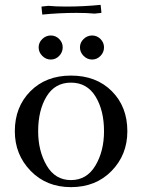

<svg xmlns="http://www.w3.org/2000/svg" viewBox="-20 -763 582 790"><path d="M41 -223Q41 -323 105 -387.5Q169 -452 272 -452Q376 -452 440 -388Q504 -324 504 -223Q504 -126 439 -59.5Q374 7 272 7Q171 7 106 -60Q41 -127 41 -223ZM137 -223Q137 -142 172 -82Q207 -22 272 -22Q337 -22 372.5 -81.5Q408 -141 408 -223Q408 -309 373 -366Q338 -423 272 -423Q206 -423 171.5 -366Q137 -309 137 -223ZM154 -533Q139 -548 139 -568Q139 -588 154 -602.5Q169 -617 189 -617Q209 -617 223.5 -602.5Q238 -588 238 -568Q238 -548 223.5 -533Q209 -518 189 -518Q169 -518 154 -533ZM151 -731V-736L179 -739Q209 -736 253 -736Q324 -736 394 -743L397 -715V-710L369 -707Q339 -710 295 -710Q224 -710 154 -703ZM324 -533Q309 -548 309 -568Q309 -588 324 -602.5Q339 -617 359 -617Q379 -617 393.5 -602.5Q408 -588 408 -568Q408 -548 393.5 -533Q379 -518 359 -518Q339 -518 324 -533Z"/></svg>

Font: Dihjauti
Style: Bold
Weight: 700
Designer: T. Christopher White
Version: Version 3.0.0